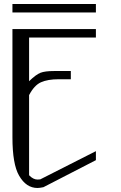

<svg xmlns="http://www.w3.org/2000/svg" viewBox="-20 -937 602 957"><path d="M42 -917H458V-875H42ZM458 -792V-750H125V-532.2Q159.2 -565.4 181.6 -574.2Q204.1 -583 250 -583H333V-542H272.5Q217.8 -542 184.1 -526.9Q150.4 -511.7 125 -462.9V-63.5Q145.5 -42 167 -42Q176.8 -42 180.7 -43L458 -183.6V-138.7L196.3 -3.9Q176.8 0 167 0Q110.4 0 75.2 -61.5Q42 -118.2 42 -252.9V-792Z"/></svg>

Font: wanta
Style: Medium
Weight: 500
Version: Version 0.91